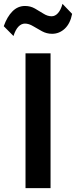

<svg xmlns="http://www.w3.org/2000/svg" viewBox="-44 -977 395 997"><path d="M88.5 0V-700H218.5V0ZM26 -790 -24.5 -841Q-7 -890.5 20.8 -918.2Q48.5 -946 86 -946Q114 -946 137.2 -932.8Q160.5 -919.5 181.8 -906Q203 -892.5 224 -892.5Q242.5 -892.5 257.2 -909Q272 -925.5 280.5 -957L330.5 -905Q321 -855 292.5 -828.2Q264 -801.5 226.5 -801.5Q198.5 -801.5 174 -814.8Q149.5 -828 127.8 -841.2Q106 -854.5 85.5 -854.5Q67 -854.5 51.8 -838.8Q36.5 -823 26 -790Z"/></svg>

Font: Geologica Roman Medium
Style: Regular
Weight: 500
Designer: Sindre Bremnes, Frode Helland
Foundry: Monokrom Skriftforlag AS
Version: Version 1.010;gftools[0.9.28]